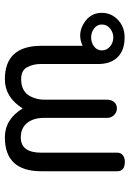

<svg xmlns="http://www.w3.org/2000/svg" viewBox="108 -636 533 789"><g transform="rotate(90 374.5 -241.5)"><path d="M544.6 5Q469.8 5 425.7 -68.3Q379.7 5 305.9 5Q168.3 5 168.3 -144.6V-314.4Q146 -304.5 126.7 -304.5Q95.5 -304.5 67.3 -325.2Q32.7 -351 32.7 -393.6Q32.7 -432.2 61.6 -459.7Q90.6 -487.1 133.7 -487.1Q191.6 -487.1 219.8 -453Q243.1 -425.2 243.1 -377.7V-140.1Q243.1 -111.4 256.2 -86.6Q269.3 -61.9 305 -61.9Q357.4 -61.9 376.7 -101.5Q389.6 -127.7 389.6 -155.9V-415.8Q389.6 -432.7 399.5 -444.1Q409.4 -455.4 425.7 -455.4Q441.1 -455.4 452.7 -443.8Q464.4 -432.2 464.4 -415.8V-155.9Q464.4 -112.4 485.4 -86.4Q506.4 -60.4 544.6 -60.4Q607.4 -60.4 607.4 -144.6V-457.4Q607.4 -472.3 618.6 -480.2Q629.7 -488.1 644.1 -488.1Q683.7 -488.1 683.7 -457.4V-144.6Q683.7 5 544.6 5ZM133.7 -349.5Q155 -349.5 171 -361.6Q187.1 -373.8 187.1 -393.6Q187.1 -413.9 171 -427.2Q155 -440.6 133.7 -440.6Q113.4 -440.6 97 -427.2Q80.7 -413.9 80.7 -393.6Q80.7 -373.8 97 -361.6Q113.4 -349.5 133.7 -349.5Z"/></g></svg>

Font: Shan Wanhai
Style: Regular
Weight: 400
Designer: Khon Soe Zaw Thu
Foundry: Shan Unicode
Version: Version 1.00 June 3, 2017, initial release